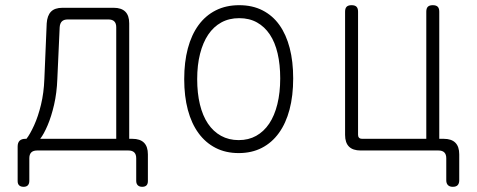

<svg xmlns="http://www.w3.org/2000/svg" viewBox="-20 -580 1840 740"><path d="M71 140Q60 140 54 134.5Q48 129 48 118V-15Q48 -30 55.5 -37.5Q63 -45 78 -45H82Q96 -63 111.5 -97Q127 -131 138 -176.5Q149 -222 151 -276L160 -490Q162 -520 176.5 -535Q191 -550 221 -550H418Q448 -550 463 -535Q478 -520 478 -490V-45H490Q520 -45 535 -30Q550 -15 550 15V118Q550 129 544.5 134.5Q539 140 528 140Q517 140 511 134Q505 128 505 117V30Q505 15 497.5 7.5Q490 0 475 0H123Q108 0 100.5 7.5Q93 15 93 30V117Q93 128 87.5 134Q82 140 71 140ZM428 -475Q428 -490 420.5 -497.5Q413 -505 398 -505H241Q226 -505 218.5 -497.5Q211 -490 210 -475L201 -276Q199 -222 188.5 -176.5Q178 -131 163.5 -97Q149 -63 135 -45H428Z M900 10Q850 10 811 -10Q772 -30 745 -67Q718 -104 704 -156.5Q690 -209 690 -275Q690 -341 704 -393.5Q718 -446 745 -483Q772 -520 811.5 -540Q851 -560 902 -560Q953 -560 992 -540Q1031 -520 1057 -483.5Q1083 -447 1096.5 -395Q1110 -343 1110 -278Q1110 -211 1096 -158Q1082 -105 1055 -67.5Q1028 -30 989 -10Q950 10 900 10ZM900 -40Q938 -40 967.5 -56.5Q997 -73 1017.5 -103.5Q1038 -134 1049 -178.5Q1060 -223 1060 -278Q1060 -331 1050 -374Q1040 -417 1020 -447Q1000 -477 970.5 -493.5Q941 -510 902 -510Q863 -510 833 -493.5Q803 -477 782.5 -446.5Q762 -416 751 -372.5Q740 -329 740 -275Q740 -221 750.5 -177.5Q761 -134 781.5 -103.5Q802 -73 832 -56.5Q862 -40 900 -40Z M1750 115Q1750 127 1744 133.5Q1738 140 1725 140Q1713 140 1706.5 133.5Q1700 127 1700 115V30Q1700 15 1692.5 7.5Q1685 0 1670 0H1370Q1340 0 1325 -15Q1310 -30 1310 -60V-535Q1310 -548 1316 -554Q1322 -560 1335 -560Q1348 -560 1354 -554Q1360 -548 1360 -535V-60Q1360 -53 1364 -49Q1368 -45 1375 -45H1623V-535Q1623 -548 1629 -554Q1635 -560 1648 -560Q1661 -560 1667 -554Q1673 -548 1673 -535V-45H1690Q1720 -45 1735 -30Q1750 -15 1750 15Z"/></svg>

Font: Maple Mono NL Thin
Style: Regular
Weight: 250
Monospace: yes
Designer: subframe7536
Version: Version 7.000